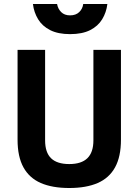

<svg xmlns="http://www.w3.org/2000/svg" viewBox="-20 -930 694 962"><path d="M327 12Q242 12 184.5 -13Q127 -38 97.5 -91.5Q68 -145 68 -230V-680H206V-227Q206 -166 236 -137Q266 -108 327 -108Q388 -108 418 -137.5Q448 -167 448 -227V-680H586V-230Q586 -145 556.5 -91.5Q527 -38 469.5 -13Q412 12 327 12ZM331 -759Q271 -759 231.5 -779Q192 -799 171 -833.5Q150 -868 145 -910H266Q270 -886 286.5 -869.5Q303 -853 331 -853Q360 -853 377 -869.5Q394 -886 397 -910H518Q513 -868 492 -833.5Q471 -799 431.5 -779Q392 -759 331 -759Z"/></svg>

Font: Titillium Web SemiBold
Style: Regular
Weight: 600
Designer: Mohamed Gaber, Accademia di Belle Arti di Urbino
Foundry: Kief Type Foundry, Accademia di Belle Arti di Urbino
Version: Version 3.000; ttfautohint (v1.8.4)